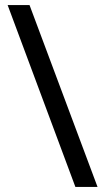

<svg xmlns="http://www.w3.org/2000/svg" viewBox="-20 -734 412 754"><path d="M96 -714 363 0H276L10 -714Z"/></svg>

Font: Noto Sans PhagsPa
Style: Regular
Weight: 400
Designer: Monotype Design Team
Foundry: Monotype Imaging Inc.
Version: Version 2.004; ttfautohint (v1.8.4.7-5d5b)